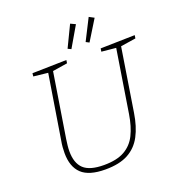

<svg xmlns="http://www.w3.org/2000/svg" viewBox="-156 -1020 1076 1156"><g transform="rotate(-20 382.0 -442.0)"><path d="M544 -688 764 -693 761 -673 664 -658 600 -255Q587 -171 556 -112.5Q525 -54 469 -23.5Q413 7 323 7Q218 7 171 -37.5Q124 -82 124 -170Q124 -188 125.5 -207.5Q127 -227 131 -248L197 -658L105 -668L107 -688L326 -693L323 -673L228 -658L162 -245Q159 -225 157 -206Q155 -187 155 -170Q155 -94 194 -57.5Q233 -21 324 -21Q406 -21 455.5 -49Q505 -77 531 -129.5Q557 -182 569 -257L633 -659L541 -668ZM493 -744 472 -755 541 -891 573 -874ZM377 -744 356 -754 422 -891 454 -876Z"/></g></svg>

Font: Bitter ExtraLight
Style: Italic
Weight: 200
Italic angle: -9°
Designer: Sol Matas, and Bitter project Authors
Foundry: Sol Matas
Version: Version 2.001